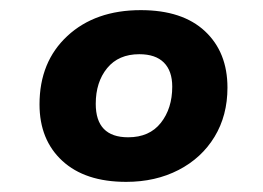

<svg xmlns="http://www.w3.org/2000/svg" viewBox="-20 -483 520 379"><path d="M58 -277Q58 -361 113 -412Q168 -463 258 -463Q340 -463 384.5 -421.5Q429 -380 429 -310Q429 -255 403.5 -213Q378 -171 332.5 -147.5Q287 -124 229 -124Q148 -124 103 -165.5Q58 -207 58 -277ZM320 -312Q320 -343 303.5 -359.5Q287 -376 255 -376Q214 -376 191.5 -348.5Q169 -321 169 -278Q169 -212 233 -212Q275 -212 297.5 -240.5Q320 -269 320 -312Z"/></svg>

Font: FiraGO Medium
Style: Italic
Weight: 500
Italic angle: -8°
Designer: bBox Type GmbH
Foundry: bBox Type GmbH
Version: Version 1.001